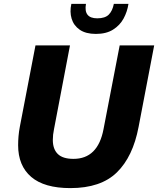

<svg xmlns="http://www.w3.org/2000/svg" viewBox="-20 -953 811 985"><path d="M73 -208Q73 -230 75 -254Q77 -278 82 -304L162 -720H339L257 -290Q251 -262 251 -235Q251 -188 276.5 -163Q302 -138 357 -138Q482 -138 511 -290L594 -720H771L691 -302Q662 -149 579.5 -68.5Q497 12 341 12Q207 12 140 -45.5Q73 -103 73 -208ZM472 -779Q420 -779 389 -800.5Q358 -822 347.5 -857Q337 -892 346 -933H421Q408 -859 479 -859Q519 -859 538 -878Q557 -897 564 -933H639Q633 -893 614 -858Q595 -823 560 -801Q525 -779 472 -779Z"/></svg>

Font: Kufam
Style: Bold Italic
Weight: 700
Italic angle: -11°
Designer: Artur Schmal
Foundry: Original Type
Version: Version 1.301; ttfautohint (v1.8.3)